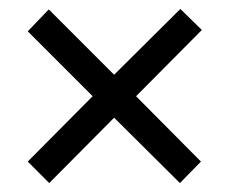

<svg xmlns="http://www.w3.org/2000/svg" viewBox="-20 -568 513 429"><path d="M383 -548 235 -401 89 -547 42 -498 187 -353 42 -207 90 -159 235 -305 382 -159 429 -207 284 -353 431 -501Z"/></svg>

Font: Noto Sans Lao Condensed
Style: Regular
Weight: 400
Width: 3
Designer: Monotype Design Team
Foundry: Monotype Imaging Inc.
Version: Version 2.004